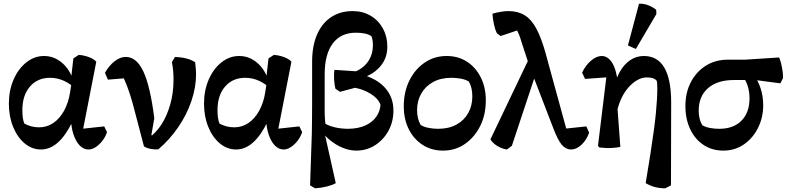

<svg xmlns="http://www.w3.org/2000/svg" viewBox="-20 -795 4267 1039"><path d="M202 14Q153 14 113.5 -19Q74 -52 51 -108.5Q28 -165 28 -234Q28 -306 53.5 -364.5Q79 -423 122.5 -457.5Q166 -492 218 -492Q273 -492 316.5 -454.5Q360 -417 377 -355L391 -311Q364 -340 327.5 -357Q291 -374 251 -374Q183 -374 142 -326.5Q101 -279 101 -199Q101 -176 103.5 -157.5Q106 -139 112 -126Q129 -117 148.5 -111.5Q168 -106 192 -106Q234 -106 268.5 -129.5Q303 -153 326.5 -195.5Q350 -238 359 -294L367 -346L364 -364L377 -479L406 -498Q434 -496 461 -486Q488 -476 501 -461L424 -67L404 -96L544 -111L559 -80Q551 -55 534.5 -33.5Q518 -12 498 1Q478 14 459 14Q432 14 411 -8Q390 -30 377.5 -68Q365 -106 364 -154L395 -123H330L374 -141Q337 -63 294 -24.5Q251 14 202 14Z M837 13Q817 15 794.5 10.5Q772 6 759 -3L710 -190Q696 -246 681 -291.5Q666 -337 650 -371L564 -364L548 -401Q569 -439 599.5 -463Q630 -487 660 -487Q719 -487 756 -408Q793 -329 815 -155L792 -24L783 -47Q825 -76 855 -123.5Q885 -171 902 -232.5Q919 -294 919 -363Q919 -388 917 -411.5Q915 -435 910 -459L927 -487Q998 -484 1036 -458Q1038 -441 1039.5 -425Q1041 -409 1041 -394Q1041 -323 1016 -249Q991 -175 945 -107.5Q899 -40 837 13ZM777 -10 758 -45 778 -75 838 -44Z M1258 14Q1209 14 1169.5 -19Q1130 -52 1107 -108.5Q1084 -165 1084 -234Q1084 -306 1109.5 -364.5Q1135 -423 1178.5 -457.5Q1222 -492 1274 -492Q1329 -492 1372.5 -454.5Q1416 -417 1433 -355L1447 -311Q1420 -340 1383.5 -357Q1347 -374 1307 -374Q1239 -374 1198 -326.5Q1157 -279 1157 -199Q1157 -176 1159.5 -157.5Q1162 -139 1168 -126Q1185 -117 1204.5 -111.5Q1224 -106 1248 -106Q1290 -106 1324.5 -129.5Q1359 -153 1382.5 -195.5Q1406 -238 1415 -294L1423 -346L1420 -364L1433 -479L1462 -498Q1490 -496 1517 -486Q1544 -476 1557 -461L1480 -67L1460 -96L1600 -111L1615 -80Q1607 -55 1590.5 -33.5Q1574 -12 1554 1Q1534 14 1515 14Q1488 14 1467 -8Q1446 -30 1433.5 -68Q1421 -106 1420 -154L1451 -123H1386L1430 -141Q1393 -63 1350 -24.5Q1307 14 1258 14Z M1685 224 1658 208 1665 0Q1667 -40 1667.5 -76Q1668 -112 1668.5 -151Q1669 -190 1669 -238V-461Q1669 -546 1695.5 -607.5Q1722 -669 1771.5 -702Q1821 -735 1888 -735Q1943 -735 1985.5 -710Q2028 -685 2052 -641Q2076 -597 2076 -541Q2076 -471 2025.5 -422.5Q1975 -374 1891 -363L1826 -391Q1879 -394 1917.5 -414.5Q1956 -435 1977 -470Q1998 -505 1998 -550Q1998 -579 1990 -599Q1974 -610 1952 -614Q1930 -618 1906 -618Q1824 -618 1780.5 -559.5Q1737 -501 1737 -393V-195Q1737 -166 1739 -144Q1741 -122 1743 -108L1734 -86L1797 196Q1781 206 1749.5 214Q1718 222 1685 224ZM1908 20Q1870 20 1831.5 3.5Q1793 -13 1761 -40.5Q1729 -68 1710 -103L1729 -133Q1750 -117 1786 -107.5Q1822 -98 1866 -98Q1921 -99 1959 -117Q1997 -135 2017 -164.5Q2037 -194 2039 -228Q2026 -265 1977 -292.5Q1928 -320 1862 -326L1936 -392Q2019 -370 2064 -319.5Q2109 -269 2109 -197Q2109 -136 2082 -87Q2055 -38 2009.5 -9Q1964 20 1908 20ZM1820 -298 1795 -315Q1790 -335 1788 -365Q1786 -395 1790 -417L1940 -407L1961 -336Z M2377 20Q2315 20 2267 -11Q2219 -42 2192 -96Q2165 -150 2165 -220Q2165 -298 2195.5 -359.5Q2226 -421 2278.5 -456.5Q2331 -492 2397 -492Q2459 -492 2506.5 -461.5Q2554 -431 2581.5 -376.5Q2609 -322 2609 -252Q2609 -174 2578.5 -113Q2548 -52 2496 -16Q2444 20 2377 20ZM2351 -98Q2409 -98 2450.5 -121Q2492 -144 2514 -183.5Q2536 -223 2536 -274Q2536 -321 2517 -354Q2498 -365 2473 -369.5Q2448 -374 2423 -374Q2365 -374 2323.5 -351Q2282 -328 2259.5 -288.5Q2237 -249 2237 -199Q2237 -151 2257 -118Q2277 -107 2302 -102.5Q2327 -98 2351 -98Z M3071 14Q3042 14 3020.5 -11Q2999 -36 2975 -99L2854 -413Q2843 -441 2830.5 -481Q2818 -521 2803 -565Q2795 -593 2788 -609.5Q2781 -626 2773.5 -640Q2766 -654 2754 -671L2805 -639L2689 -600L2669 -615Q2659 -635 2652.5 -665.5Q2646 -696 2645 -721Q2666 -727 2689 -731Q2712 -735 2731 -735Q2782 -735 2818.5 -713Q2855 -691 2882.5 -640Q2910 -589 2933 -505L3053 -67L3011 -96L3153 -111L3168 -77Q3154 -37 3126.5 -11.5Q3099 14 3071 14ZM2723 14Q2707 12 2688.5 4Q2670 -4 2655.5 -16Q2641 -28 2634 -41L2845 -483L2887 -419L2750 -6Z M3580 224Q3520 224 3474 196Q3489 108 3499.5 39Q3510 -30 3517.5 -84Q3525 -138 3529 -179.5Q3533 -221 3535 -255Q3537 -289 3537 -318Q3537 -351 3533 -359Q3525 -368 3512.5 -372Q3500 -376 3480 -376Q3454 -376 3428.5 -361.5Q3403 -347 3381 -322Q3359 -297 3343 -263.5Q3327 -230 3319 -191L3304 -243L3301 -306Q3310 -363 3333 -404.5Q3356 -446 3389.5 -469Q3423 -492 3464 -492Q3612 -492 3612 -240L3611 208ZM3223 3 3216 -6 3266 -417 3299 -379 3146 -368 3130 -402Q3149 -442 3178.5 -467Q3208 -492 3236 -492Q3269 -492 3293 -455Q3305 -435 3313 -405.5Q3321 -376 3324 -339L3319 -243L3337 0Q3322 3 3301 5Q3280 7 3259 6Q3238 5 3223 3ZM3421 -530 3378 -549 3438 -775Q3456 -776 3473 -771.5Q3490 -767 3505 -759Q3520 -751 3531 -742L3532 -719Z M3894 20Q3834 20 3787.5 -10.5Q3741 -41 3715 -96Q3689 -151 3689 -221Q3689 -294 3718.5 -350.5Q3748 -407 3799.5 -439.5Q3851 -472 3918 -472H4011L4196 -484Q4202 -472 4207 -451.5Q4212 -431 4215 -409.5Q4218 -388 4217 -372L4203 -344L4067 -362H3952Q3862 -362 3811.5 -318Q3761 -274 3761 -196Q3761 -175 3765.5 -155Q3770 -135 3781 -117Q3798 -107 3822 -102.5Q3846 -98 3872 -98Q3949 -98 3992.5 -142Q4036 -186 4036 -263Q4036 -299 4026 -330.5Q4016 -362 3998 -381L4060 -388Q4083 -357 4096.5 -315.5Q4110 -274 4110 -225Q4110 -159 4082 -103Q4054 -47 4005.5 -13.5Q3957 20 3894 20Z"/></svg>

Font: Eczar Medium
Style: Regular
Weight: 500
Designer: Vaibhav Singh
Foundry: Rosetta Type Foundry
Version: Version 2.000